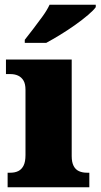

<svg xmlns="http://www.w3.org/2000/svg" viewBox="-20 -786 422 806"><path d="M12 0V-61H24Q43 -61 57 -68Q71 -75 79 -91Q87 -107 87 -135V-409Q87 -434 78.5 -448Q70 -462 56 -468.5Q42 -475 24 -475H5V-536H281V-131Q281 -105 289 -89.5Q297 -74 311.5 -67.5Q326 -61 344 -61H355V0ZM84 -619Q99 -638 119 -664Q139 -690 158.5 -717Q178 -744 188 -766H382V-756Q373 -743 349.5 -723Q326 -703 295 -681Q264 -659 232 -639.5Q200 -620 174 -606H84Z"/></svg>

Font: Noto Rashi Hebrew Black
Style: Regular
Weight: 900
Version: Version 1.006